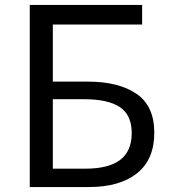

<svg xmlns="http://www.w3.org/2000/svg" viewBox="-20 -754 688 774"><path d="M100 0V-734H553V-655H193V-425H334Q458 -425 530 -376Q602 -327 602 -219Q602 -111 532.5 -55.5Q463 0 338 0ZM193 -74H323Q418 -74 464.5 -109.5Q511 -145 511 -217.5Q511 -290 463.5 -322Q416 -354 320 -354H193Z"/></svg>

Font: Swei Fan Sans CJK TC
Style: Regular
Weight: 400
Version: Version 2.130